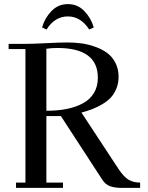

<svg xmlns="http://www.w3.org/2000/svg" viewBox="-20 -916 723 936"><path d="M22 -676.8V-702.1H104Q138.7 -702.1 205.6 -705.6Q272.5 -709 308.1 -709Q343.8 -709 376.7 -704.6Q409.7 -700.2 443.4 -688.2Q477.1 -676.3 502 -658.2Q526.9 -640.1 542.5 -610.1Q558.1 -580.1 558.1 -542Q558.1 -510.7 547.4 -484.4Q536.6 -458 520 -440.2Q503.4 -422.4 478.3 -407.7Q453.1 -393.1 429.7 -384Q406.2 -375 377 -367.2L558.1 -91.8Q584 -53.2 607.2 -39.6Q630.4 -25.9 663.1 -25.9V0H573.2Q540 0 516.6 -8.3Q493.2 -16.6 478 -41L276.9 -350.1H206.1V-25.9H287.1V0H58.1V-25.9H104V-676.8ZM185.1 -782.2Q197.8 -827.1 230.5 -861.6Q263.2 -896 311 -896Q358.9 -896 391.6 -861.6Q424.3 -827.1 437 -782.2L415 -772Q373.5 -835.9 311 -835.9Q246.6 -835.9 207 -772ZM206.1 -376Q261.2 -376 305.9 -385Q350.6 -394 385 -412.8Q419.4 -431.6 438.2 -463.1Q457 -494.6 457 -537.1Q457 -682.1 259.8 -682.1Q246.1 -682.1 232.7 -681.2Q219.2 -680.2 212.9 -679.2L206.1 -678.2Z"/></svg>

Font: Dehuti Alt
Style: Bold
Weight: 700
Version: Version 1.2